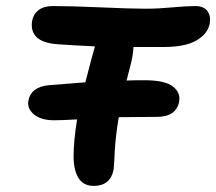

<svg xmlns="http://www.w3.org/2000/svg" viewBox="-20 -630 717 637"><path d="M160.2 -231Q115.2 -231 92.3 -250.7Q69.3 -270.5 74.2 -295.9Q82.5 -340.8 140.1 -347.2Q178.7 -350.6 263.2 -356.9Q284.2 -438.5 293.9 -472.2Q293.9 -473.1 294.4 -474.4Q294.9 -475.6 294.9 -476.1Q216.8 -480 174.8 -482.9Q121.6 -486.3 101.1 -507.1Q80.6 -527.8 86.9 -562Q91.3 -584 108.6 -596.9Q126 -609.9 154.8 -609.9Q218.3 -609.9 315.2 -605.5Q412.1 -601.1 464.8 -601.1Q503.9 -601.1 551.5 -605.5Q599.1 -609.9 627 -609.9Q655.8 -609.9 668 -593.5Q680.2 -577.1 675.8 -551.8Q670.4 -525.4 648.4 -507.3Q626.5 -489.3 595.7 -481.7Q564.9 -474.1 525.9 -474.1H422.9Q421.4 -444.3 412.1 -410.2Q412.1 -409.2 399.9 -362.8Q419.9 -363.8 459 -363.8Q527.3 -363.8 553.7 -343Q580.1 -322.3 574.2 -292Q564 -242.2 500 -242.2Q474.6 -242.2 432.6 -241.7Q390.6 -241.2 374 -241.2Q363.3 -178.7 360.6 -125.2Q357.9 -71.8 356.9 -66.9Q345.7 -13.2 291 -13.2Q226.6 -13.2 224.1 -107.9Q224.1 -163.1 235.8 -233.9Q186 -231 160.2 -231Z"/></svg>

Font: Shantell Sans Irregular Bouncy
Style: Italic
Weight: 600
Italic angle: -11.31°
Designer: Stephen Nixon, Anya Danilova, Shantell Martin
Foundry: Arrow Type
Version: Version 1.006;[9816181b4]